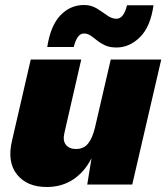

<svg xmlns="http://www.w3.org/2000/svg" viewBox="-20 -738 665 768"><path d="M167 10Q88 10 48 -40Q8 -90 28 -175L103 -500H305L238 -208Q230 -176 243.5 -159Q257 -142 284 -142Q315 -142 332.5 -164Q350 -186 360 -228L423 -500H625L509 0H329L346 -105Q318 -50 272.5 -20Q227 10 167 10ZM594 -717Q582 -631 540 -589.5Q498 -548 446 -548Q419 -548 400.5 -556.5Q382 -565 368.5 -576Q355 -587 342.5 -595.5Q330 -604 316 -604Q301 -604 291 -589.5Q281 -575 275 -550H169Q182 -635 221.5 -676.5Q261 -718 316 -718Q345 -718 367.5 -704Q390 -690 408.5 -676.5Q427 -663 446 -663Q475 -663 488 -717Z"/></svg>

Font: Work Sans ExtraBold
Style: Italic
Weight: 800
Italic angle: -13°
Designer: Wei Huang
Foundry: Wei Huang
Version: Version 2.012; ttfautohint (v1.8.3)